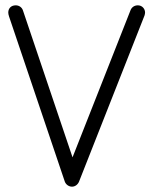

<svg xmlns="http://www.w3.org/2000/svg" viewBox="-20 -700 575 720"><path d="M250 0C261 0 271 -7 276 -18L522 -642C523 -646 524 -649 524 -653C524 -667 513 -680 497 -680C485 -680 475 -674 470 -663L252 -110L66 -661C62 -673 51 -680 39 -680C21 -680 11 -668 11 -653C11 -650 12 -643 14 -638L223 -19C227 -8 238 0 250 0Z"/></svg>

Font: Comic Neue
Style: Normal
Weight: 400
Designer: Craig Rozynski
Foundry: Craig Rozynski
Version: Version 2.003